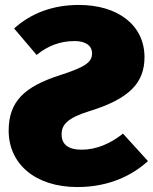

<svg xmlns="http://www.w3.org/2000/svg" viewBox="-20 -736 618 776"><path d="M299 -716C192 -716 105 -682 37 -621L128 -514C174 -551 222 -570 282 -570C327 -570 352 -551 352 -520C352 -483 321 -464 222 -432C79 -386 15 -326 15 -208C15 -74 122 20 293 20C424 20 518 -30 578 -85L477 -196C427 -156 370 -131 310 -131C255 -131 229 -153 229 -193C229 -231 251 -259 342 -287C504 -337 564 -402 564 -505C564 -633 458 -716 299 -716Z"/></svg>

Font: Fira Sans Heavy
Style: Regular
Weight: 900
Designer: bBox Type GmbH & Carrois Corporate GbR & Edenspiekermann AG
Foundry: bBox Type GmbH & Carrois Corporate GbR & Edenspiekermann AG
Version: Version 4.300;PS 004.300;hotconv 1.0.88;makeotf.lib2.5.64775